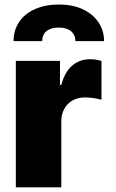

<svg xmlns="http://www.w3.org/2000/svg" viewBox="-20 -808 499 828"><path d="M244.3 0H48.3V-545.5H238.6V-441.8H244.3Q259.6 -498.9 291.9 -525.7Q324.2 -552.6 367.9 -552.6Q393.5 -552.6 417.6 -545.1V-377.8Q409.1 -380.3 399.5 -382.3Q389.9 -384.2 380.3 -385.5Q370.7 -386.7 361.7 -387.3Q352.6 -387.8 345.2 -387.8Q325.3 -387.8 307 -381.2Q288.7 -374.6 274.9 -361.5Q261 -348.4 252.7 -329Q244.3 -309.7 244.3 -284.1ZM429 -630.7H305.4Q305.4 -641.3 301.7 -651.8Q297.9 -662.3 289.4 -670.6Q280.9 -679 267 -683.9Q253.2 -688.9 233 -688.9Q213.1 -688.9 199.6 -684.1Q186.1 -679.3 177.7 -671.3Q169.4 -663.4 165.7 -652.7Q161.9 -642 161.9 -630.7H38.4Q38.4 -665.8 52 -694.8Q65.7 -723.7 90.9 -744.5Q116.1 -765.3 152.2 -776.8Q188.2 -788.4 233 -788.4Q295.1 -788.4 338.1 -767.6Q381 -746.8 404.1 -712.7Q428.6 -676.5 429 -630.7Z"/></svg>

Font: Linik Sans Black
Style: Regular
Weight: 900
Designer: Fonts by Rasmus Andersson / Changes by Cristiano Sobral with parts from Marc Monis
Foundry: rsms
Version: Version 3.020; ttfautohint (v1.6)